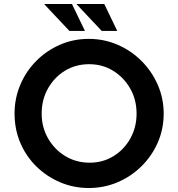

<svg xmlns="http://www.w3.org/2000/svg" viewBox="-20 -935 893 963"><path d="M53 -366Q53 -441 81.5 -509Q110 -577 161.5 -629Q213 -681 280.5 -710.5Q348 -740 425 -740Q502 -740 570 -710.5Q638 -681 690 -629Q742 -577 771.5 -509Q801 -441 801 -365Q801 -288 771.5 -220.5Q742 -153 690 -101.5Q638 -50 570 -21Q502 8 425 8Q349 8 281 -21Q213 -50 161.5 -101Q110 -152 81.5 -219.5Q53 -287 53 -366ZM189 -365Q189 -297 221 -241Q253 -185 307.5 -152Q362 -119 430 -119Q496 -119 549.5 -152Q603 -185 634 -241Q665 -297 665 -365Q665 -435 633 -491Q601 -547 547.5 -580Q494 -613 427 -613Q359 -613 305.5 -580Q252 -547 220.5 -491Q189 -435 189 -365ZM201 -915H341L406 -780H328ZM363 -915H503L568 -780H490Z"/></svg>

Font: Reem Kufi Fun SemiBold
Style: Regular
Weight: 600
Designer: Khaled Hosny
Version: Version 1.005